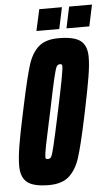

<svg xmlns="http://www.w3.org/2000/svg" viewBox="-58 -883 541 929"><g transform="rotate(-5 212.5 -418.0)"><path d="M6 -97Q6 -135 15 -191Q24 -247 44 -340L54 -387Q82 -519 100 -577.5Q118 -636 152 -666Q186 -696 249 -696Q325 -696 356 -672Q387 -648 387 -593Q387 -554 377.5 -497Q368 -440 349 -348L337 -291Q311 -169 293 -112Q275 -55 240.5 -23.5Q206 8 142 8Q68 8 37 -16.5Q6 -41 6 -97ZM216 -344Q235 -433 245.5 -488Q256 -543 256 -557Q256 -566 253.5 -568Q251 -570 245 -570Q234 -570 228.5 -559.5Q223 -549 213 -507.5Q203 -466 178 -344L168 -298Q153 -230 144.5 -186.5Q136 -143 136 -130Q136 -122 138.5 -120Q141 -118 148 -118Q159 -118 164.5 -128.5Q170 -139 180 -180.5Q190 -222 216 -344ZM146 -740 169 -844H279L257 -740ZM292 -740 314 -844H425L403 -740Z"/></g></svg>

Font: Saira Ultra Condensed Black
Style: Italic
Weight: 900
Width: 1
Italic angle: -12°
Designer: Hector Gatti with collaboration of the Omnibus-Type team
Foundry: Omnibus-Type
Version: Version 1.001; ttfautohint (v1.8)